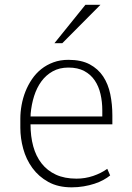

<svg xmlns="http://www.w3.org/2000/svg" viewBox="-20 -781 556 811"><path d="M269 -495.6Q231 -495.6 202.6 -479.7Q174.3 -463.9 154.8 -437.3Q135.3 -410.6 124 -375Q112.8 -339.4 109.4 -299.8Q109.4 -298.8 109.4 -293.9Q109.4 -289.1 108.9 -289.1H412.1V-315.4Q412.1 -351.1 404.5 -383.8Q397 -416.5 380.1 -441.4Q363.3 -466.3 335.9 -481Q308.6 -495.6 269 -495.6ZM282.7 10.3Q225.1 10.3 184.1 -12.5Q143.1 -35.2 116.7 -71.5Q90.3 -107.9 78.1 -152.6Q65.9 -197.3 65.9 -241.2V-279.3Q65.9 -308.1 71.3 -337.6Q76.7 -367.2 87.6 -394.8Q98.6 -422.4 115.2 -446.8Q131.8 -471.2 154.5 -489.3Q177.2 -507.3 205.8 -517.8Q234.4 -528.3 269 -528.3Q323.2 -528.3 358.9 -509.3Q394.5 -490.2 415.8 -458Q437 -425.8 445.8 -383.3Q454.6 -340.8 454.6 -293.9V-255.9H109.4H108.9Q108.9 -205.1 120.4 -163.1Q131.8 -121.1 155.8 -90.6Q179.7 -60.1 216.3 -43.2Q252.9 -26.4 303.2 -26.4Q339.4 -26.4 373.3 -37.8Q407.2 -49.3 433.1 -67.9L445.3 -40Q433.6 -30.3 416.7 -21Q399.9 -11.7 378.9 -4.9Q357.9 2 333.5 6.1Q309.1 10.3 282.7 10.3ZM340.8 -760.7H404.3L243.2 -598.6H210Z"/></svg>

Font: Ufes Sans Thin
Style: Regular
Weight: 100
Designer: Ricardo Esteves & Thais Bronze
Foundry: ProDesignUfes - Ricardo Esteves, Thais Bronze (This is a derivative work, based on Roboto family, by Christian Robertson
Version: Version 2.0